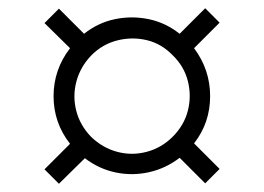

<svg xmlns="http://www.w3.org/2000/svg" viewBox="-20 -543 641 466"><path d="M123 -97 88 -132 150 -194Q110 -245 110 -309.5Q110 -374 150 -426L88 -487L123 -522L184 -461Q218 -488 259 -496.5Q300 -505 341 -496.5Q382 -488 416 -461L478 -523L513 -488L451 -426Q490 -374 490 -309.5Q490 -245 451 -195L513 -133L478 -98L416 -160Q382 -134 341.5 -125Q301 -116 260.5 -124.5Q220 -133 186 -159ZM201 -211Q229 -184 264.5 -174.5Q300 -165 336 -174.5Q372 -184 399 -211Q427 -239 436 -274.5Q445 -310 436 -346Q427 -382 399 -409Q372 -437 336.5 -445.5Q301 -454 265 -445Q229 -436 202 -409Q175 -381 165.5 -345.5Q156 -310 165 -274.5Q174 -239 201 -211Z"/></svg>

Font: Wittgenstein Extrabold
Style: Regular
Weight: 800
Designer: Jörg Drees
Foundry: Jörg Drees
Version: Version 1.303; ttfautohint (v1.8.4.7-5d5b)